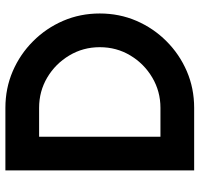

<svg xmlns="http://www.w3.org/2000/svg" viewBox="-34 -706 740 712"><g transform="rotate(-90 336.0 -350.0)"><path d="M60 0V-700H292Q364.5 -700 427.8 -672.8Q491 -645.5 539.2 -597.2Q587.5 -549 614.8 -485.8Q642 -422.5 642 -350Q642 -277.5 614.8 -214.2Q587.5 -151 539.2 -102.8Q491 -54.5 427.8 -27.2Q364.5 0 292 0ZM185 -125H292Q353 -125 404.2 -155.2Q455.5 -185.5 486.2 -236.5Q517 -287.5 517 -350Q517 -412 486.2 -463.2Q455.5 -514.5 404.5 -544.8Q353.5 -575 292 -575H185Z"/></g></svg>

Font: Urbanist
Style: Bold
Weight: 700
Designer: Corey Hu
Foundry: Corey Hu
Version: Version 1.330; ttfautohint (v1.8.4.7-5d5b)